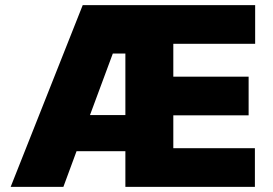

<svg xmlns="http://www.w3.org/2000/svg" viewBox="-20 -727 1063 747"><path d="M301.8 -707H972.7V-556.6H654.3V-428.7H947.3V-278.3H654.3V-150.4H971.7V0H467.8V-138.7H277.8L226.6 0H21.5ZM467.8 -279.3V-518.6H418.9L330.1 -279.3Z"/></svg>

Font: Pretendard JP Black
Style: Regular
Weight: 900
Designer: Base glyphs from Inter by Rasmus Andersson; Hangeul glyphs from Noto Sans CJK(Source Han Sans) by Jang Soo-young and Kan
Foundry: Kil Hyung-jin
Version: Version 1.309